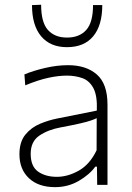

<svg xmlns="http://www.w3.org/2000/svg" viewBox="-20 -780 557 810"><path d="M212.5 9.5Q142 9.5 102 -28.2Q62 -66 62 -129Q62 -181.5 87 -212Q112 -242.5 148.8 -257.8Q185.5 -273 221 -280L388.5 -313.5Q391 -376.5 374 -408.2Q357 -440 327.2 -450.5Q297.5 -461 262 -461Q227.5 -461 185 -452Q142.5 -443 86.5 -420L83 -466Q119.5 -481.5 169.8 -493.2Q220 -505 267.5 -505Q343.5 -505 388.5 -465.8Q433.5 -426.5 433.5 -338.5V0H390L389 -77H382Q357.5 -43 312.2 -16.8Q267 9.5 212.5 9.5ZM220 -34Q266 -34 312.5 -60.2Q359 -86.5 387.5 -146L388 -281.5Q379 -277 364 -271.8Q349 -266.5 319 -259.5Q289 -252.5 235.5 -242.5Q183.5 -233 146.5 -208.2Q109.5 -183.5 109.5 -131Q109.5 -78 140.8 -56Q172 -34 220 -34ZM262.5 -581Q192 -581 153.5 -627Q115 -673 115 -758.5L153.5 -760Q153.5 -685.5 182.2 -653.5Q211 -621.5 262.5 -621.5Q315 -621.5 343.8 -653.5Q372.5 -685.5 372.5 -758.5H411.5Q411.5 -673 373.2 -627Q335 -581 262.5 -581Z"/></svg>

Font: Commissioner ExtraLight
Style: Regular
Weight: 200
Designer: Kostas Bartsokas
Foundry: Kostas Bartsokas
Version: Version 1.000; ttfautohint (v1.8.3)